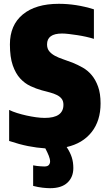

<svg xmlns="http://www.w3.org/2000/svg" viewBox="-20 -768 565 1008"><path d="M243 220Q227 220 204 217.5Q181 215 154 208V100Q174 104 192 105Q210 106 213 106Q230 106 236.5 98Q243 90 243 80Q243 67 236 49.5Q229 32 218 11Q173 8 127.5 -1Q82 -10 28 -28V-191Q46 -182 70 -174.5Q94 -167 119 -161.5Q144 -156 169 -152.5Q194 -149 215 -149Q313 -149 313 -218Q313 -237 304 -249Q295 -261 279 -269Q263 -277 242.5 -282.5Q222 -288 199 -294Q170 -302 140 -316Q110 -330 86 -356Q62 -382 47 -425Q32 -468 32 -535Q32 -636 99.5 -692Q167 -748 289 -748Q334 -748 379.5 -741Q425 -734 473 -719V-564Q454 -570 431.5 -575Q409 -580 386 -583.5Q363 -587 342 -589.5Q321 -592 306 -592Q227 -592 227 -535Q227 -513 238.5 -499Q250 -485 268.5 -475Q287 -465 311 -457Q335 -449 361 -439Q388 -428 414.5 -413Q441 -398 461.5 -373.5Q482 -349 495 -313Q508 -277 508 -225Q508 -134 461 -74.5Q414 -15 330 4Q349 33 357 58.5Q365 84 365 114Q365 162 334 191Q303 220 243 220Z"/></svg>

Font: Encode Sans Compressed
Style: Black
Weight: 900
Designer: Pablo Impallari, Andres Torresi
Foundry: Pablo Impallari, Andres Torresi
Version: Version 1.000; ttfautohint (v1.00) -l 8 -r 50 -G 200 -x 14 -